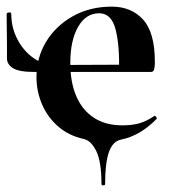

<svg xmlns="http://www.w3.org/2000/svg" viewBox="-26 -415 516 579"><path d="M280 140Q280 73 264.5 41Q249 9 226 4Q181 -6 149 -34Q117 -62 100.5 -101Q84 -140 84 -182Q84 -241 113 -289Q142 -337 193.5 -366Q245 -395 311 -395Q370 -395 405.5 -356Q441 -317 441 -228Q441 -215 439 -206.5Q437 -198 429 -198H333Q335 -278 322.5 -326.5Q310 -375 273 -375Q233 -375 209.5 -334Q186 -293 186 -225Q186 -167 204 -125Q222 -83 257 -60Q292 -37 343 -37Q372 -37 393.5 -43Q415 -49 439 -65Q441 -67 444.5 -63Q448 -59 446 -56Q420 -30 394 -15Q368 0 339 6Q314 11 302.5 43.5Q291 76 291 140Q291 144 285.5 144Q280 144 280 140ZM78 -198Q31 -198 13 -209.5Q-5 -221 -5 -239Q-5 -259 -5 -280Q-5 -301 -5.5 -324.5Q-6 -348 -6 -372Q-6 -377 1 -377.5Q8 -378 8 -373Q8 -332 26.5 -296.5Q45 -261 75 -240Q105 -219 139 -219L368 -220V-198Z"/></svg>

Font: Cormorant Light
Style: Regular
Weight: 300
Designer: Christian Thalmann (Catharsis Fonts)
Foundry: Catharsis Fonts
Version: Version 4.000